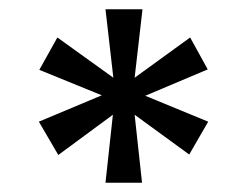

<svg xmlns="http://www.w3.org/2000/svg" viewBox="-20 -755 532 415"><path d="M208 -360 224 -507 106 -420 64 -492 200 -549 65 -604 104 -674 225 -587 208 -735H288L271 -587L391 -674L429 -605L294 -548L430 -492L389 -421L271 -507L287 -360Z"/></svg>

Font: Firefly Display Medium
Style: Regular
Weight: 500
Designer: Colophon Foundry, Jonny Pinhorn
Foundry: Colophon Foundry
Version: Version 1.200; ttfautohint (v1.8.3)